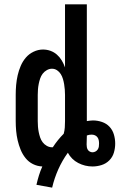

<svg xmlns="http://www.w3.org/2000/svg" viewBox="-20 -755 548 880"><path d="M219 105 147 92Q152 70 158.5 49Q165 28 174 8Q151 7 131 -3Q111 -13 97 -30.5Q83 -48 74.5 -69Q66 -90 61 -111.5Q56 -133 54 -155.5Q52 -178 52 -200V-320Q52 -343 54 -365.5Q56 -388 61 -410Q66 -432 75 -453Q84 -474 98.5 -491Q113 -508 134 -518Q155 -528 177 -528Q195 -528 211.5 -522Q228 -516 241 -504.5Q254 -493 263 -478Q272 -463 278 -446V-735H378V-200Q385 -201 392 -202Q399 -203 406 -203Q427 -203 447.5 -196Q468 -189 482 -174Q496 -159 502 -138.5Q508 -118 508 -97Q508 -76 502 -55.5Q496 -35 481 -20Q466 -5 445.5 1.5Q425 8 404 8Q387 8 370.5 4Q354 0 338.5 -8Q323 -16 311 -28Q299 -40 291 -55Q265 -19 247 21.5Q229 62 219 105ZM218 -80H222Q233 -97 245.5 -112.5Q258 -128 272 -142Q276 -156 277 -170.5Q278 -185 278 -200V-320Q278 -332 277 -344.5Q276 -357 274 -369Q272 -381 268.5 -393Q265 -405 258.5 -415.5Q252 -426 241.5 -433Q231 -440 218 -440Q206 -440 194.5 -433.5Q183 -427 175.5 -417Q168 -407 164 -395Q160 -383 157.5 -370.5Q155 -358 154 -345.5Q153 -333 153 -320V-200Q153 -187 154 -174.5Q155 -162 157.5 -149.5Q160 -137 164 -125Q168 -113 175.5 -103Q183 -93 194.5 -86.5Q206 -80 218 -80ZM404 -57Q411 -57 417.5 -60.5Q424 -64 428 -70Q432 -76 433 -83Q434 -90 434 -97Q434 -105 432.5 -112.5Q431 -120 426.5 -126Q422 -132 415 -135Q408 -138 400 -138Q394 -138 388.5 -137Q383 -136 378 -134V-130Q378 -121 377.5 -111.5Q377 -102 377 -93Q377 -87 378 -80.5Q379 -74 382.5 -68.5Q386 -63 392 -60Q398 -57 404 -57Z"/></svg>

Font: Iosevka SS18 Semibold
Style: Regular
Weight: 600
Monospace: yes
Designer: Belleve Invis
Foundry: Belleve Invis
Version: Version 25.1.1; ttfautohint (v1.8.4)